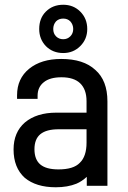

<svg xmlns="http://www.w3.org/2000/svg" viewBox="-20 -772 537 808"><path d="M172.9 -578.1Q145 -607.4 145 -649.9Q145 -695.3 172.9 -723.1Q201.7 -752 246.1 -752Q289.1 -752 317.9 -723.1Q347.2 -693.8 347.2 -649.9Q347.2 -607.4 317.9 -578.1Q288.6 -548.8 246.1 -548.8Q202.1 -548.8 172.9 -578.1ZM275.9 -682.1Q264.2 -693.8 246.1 -693.8Q227.5 -693.8 215.8 -682.1Q204.1 -668.9 204.1 -649.9Q204.1 -630.9 215.8 -619.1Q228 -606.9 246.1 -606.9Q263.7 -606.9 275.9 -619.1Q288.1 -631.3 288.1 -649.9Q288.1 -668.5 275.9 -682.1ZM380.9 -478Q432.1 -433.6 432.1 -345.2V9.8H345.2V-27.8Q324.7 -8.8 301.8 1Q264.6 16.1 214.8 16.1Q131.8 16.1 84 -23.9Q37.1 -66.4 37.1 -143.1Q37.1 -215.3 85 -256.8Q134.3 -297.9 216.8 -297.9H344.2V-346.2Q344.2 -396 316.9 -421.9Q290.5 -446.8 238.8 -446.8Q189.5 -446.8 164.1 -425.8Q138.2 -405.3 138.2 -369.1V-356H51.8V-371.1Q51.8 -441.4 103 -482.9Q153.8 -523.9 237.8 -523.9Q331.5 -523.9 380.9 -478ZM315.9 -86.9Q344.2 -113.8 344.2 -171.9V-228H227.1Q175.3 -228 150.1 -207.5Q125 -187 125 -144Q125 -100.6 149.7 -79.8Q174.3 -59.1 226.1 -59.1Q289.6 -59.1 315.9 -86.9Z"/></svg>

Font: D-DIN-PRO Medium
Style: Regular
Weight: 500
Designer: datto
Foundry: CyberFei
Version: Version 1.000;hotconv 1.0.109;makeotfexe 2.5.65596